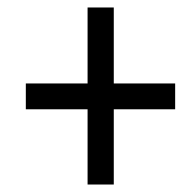

<svg xmlns="http://www.w3.org/2000/svg" viewBox="-20 -610 513 513"><path d="M284 -387V-590H214V-387H49V-318H214V-117H284V-318H448V-387Z"/></svg>

Font: Noto Sans Condensed
Style: Italic
Weight: 400
Width: 3
Italic angle: -12°
Designer: Monotype Design Team
Foundry: Monotype Imaging Inc.
Version: Version 2.013